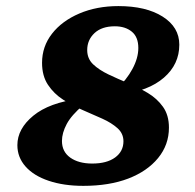

<svg xmlns="http://www.w3.org/2000/svg" viewBox="-20 -602 640 631"><path d="M253.9 8.8Q189.5 8.8 140.1 -7.8Q90.8 -24.4 64 -54.7Q37.1 -85 37.1 -125Q37.1 -178.7 89.4 -221.7Q141.6 -264.6 240.2 -277.3L253.9 -256.8Q214.8 -223.6 199.2 -194.3Q183.6 -165 183.6 -138.7Q183.6 -103.5 210.9 -84Q238.3 -64.5 283.2 -64.5Q331.1 -64.5 358.4 -84.5Q385.7 -104.5 385.7 -137.7Q385.7 -163.1 366.2 -180.7Q346.7 -198.2 316.4 -211.9Q286.1 -225.6 252 -240.2Q217.8 -254.9 187.5 -274.4Q157.2 -293.9 137.7 -323.2Q118.2 -352.5 118.2 -395.5Q118.2 -449.2 150.9 -491.2Q183.6 -533.2 240.7 -557.6Q297.9 -582 369.1 -582Q460 -582 514.6 -547.4Q569.3 -512.7 569.3 -455.1Q569.3 -390.6 518.6 -346.7Q467.8 -302.7 377 -292L362.3 -308.6Q395.5 -338.9 415 -375Q434.6 -411.1 434.6 -444.3Q434.6 -480.5 413.1 -498Q391.6 -515.6 357.4 -515.6Q314.5 -515.6 290.5 -493.2Q266.6 -470.7 266.6 -437.5Q266.6 -409.2 286.1 -390.6Q305.7 -372.1 336.4 -357.4Q367.2 -342.8 401.4 -328.6Q435.5 -314.5 465.8 -296.4Q496.1 -278.3 515.6 -251Q535.2 -223.6 535.2 -182.6Q535.2 -126 499.5 -82.5Q463.9 -39.1 401.4 -15.1Q338.9 8.8 253.9 8.8Z"/></svg>

Font: Crimson Pro ExtraBold
Style: Italic
Weight: 800
Italic angle: -12°
Designer: Jacques Le Bailly
Foundry: Baron von Fonthausen
Version: Version 1.003